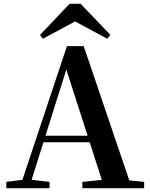

<svg xmlns="http://www.w3.org/2000/svg" viewBox="-20 -987 786 1007"><path d="M403 -967 559 -804 542 -784 334 -896H414L205 -784L190 -804L345 -967ZM13 0V-33L113 -46H131L240 -33V0ZM83 0 331 -745H419L672 0H528L317 -656H337L334 -642L132 0ZM193 -241 201 -275H518L525 -241ZM412 0V-33L547 -47H597L736 -33V0Z"/></svg>

Font: Noto Serif TC
Style: Bold
Weight: 700
Designer: Ryoko NISHIZUKA 西塚涼子 (kana & ideographs); Frank Grießhammer (Latin, Greek & Cyrillic); Wenlong ZHANG 张文龙 (bopomofo); San
Foundry: Adobe
Version: Version 2.002-H1;hotconv 1.1.0;makeotfexe 2.6.0